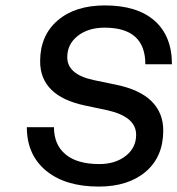

<svg xmlns="http://www.w3.org/2000/svg" viewBox="-20 -679 654 708"><path d="M378 -272 293 -290Q128 -325 128 -453Q128 -548 192.5 -603.5Q257 -659 367 -659Q486 -659 550 -602.5Q614 -546 614 -442H516Q516 -577 366 -577Q305 -577 266.5 -546.5Q228 -516 228 -468Q228 -405 324 -384L406 -367Q495 -349 538.5 -306Q582 -263 582 -198Q582 -101 517.5 -46Q453 9 344 9Q221 9 150 -49.5Q79 -108 79 -210H179Q179 -145 222 -109.5Q265 -74 346 -74Q405 -74 443.5 -104Q482 -134 482 -182Q482 -248 378 -272Z"/></svg>

Font: Overused Grotesk Medium
Style: Italic
Weight: 500
Italic angle: -10°
Version: Version 0.003